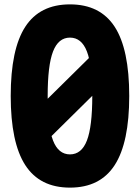

<svg xmlns="http://www.w3.org/2000/svg" viewBox="-20 -839 640 878"><path d="M300 19Q162 19 95.5 -84Q29 -187 29 -400Q29 -614 95.5 -716.5Q162 -819 300 -819Q438 -819 504.5 -716.5Q571 -614 571 -400Q571 -187 504.5 -84Q438 19 300 19ZM300 -133Q353 -133 377.5 -196.5Q402 -260 402 -400Q402 -540 377.5 -603.5Q353 -667 300 -667Q247 -667 222.5 -603.5Q198 -540 198 -400Q198 -260 222.5 -196.5Q247 -133 300 -133ZM146 -336 466 -652V-464L146 -148Z"/></svg>

Font: Martian Mono Condensed
Style: Bold
Weight: 700
Width: 3
Designer: Roman Shamin
Foundry: Evil Martians
Version: Version 1.000